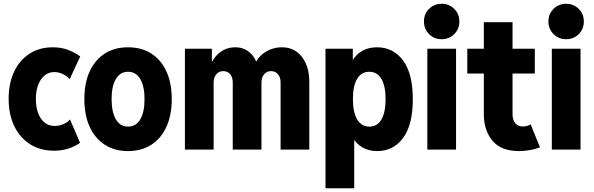

<svg xmlns="http://www.w3.org/2000/svg" viewBox="-20 -794 3152 1019"><path d="M267.1 5.9Q194.3 5.9 140.1 -28.3Q85.9 -62.5 55.9 -124.3Q25.9 -186 25.9 -269.5Q25.9 -352.1 54.9 -413.6Q84 -475.1 136.7 -509Q189.5 -543 260.3 -543Q306.2 -543 342.3 -528.8Q378.4 -514.6 405.8 -494.6L350.1 -374.5Q331.5 -392.6 310.5 -402.1Q289.6 -411.6 268.1 -411.6Q239.7 -411.6 217.8 -394.3Q195.8 -377 183.1 -345Q170.4 -313 170.4 -269Q170.4 -226.1 182.4 -193.6Q194.3 -161.1 217 -143.3Q239.7 -125.5 270.5 -125.5Q293.9 -125.5 316.7 -135.3Q339.4 -145 351.6 -160.2L404.8 -36.1Q378.9 -17.1 343.3 -5.6Q307.6 5.9 267.1 5.9Z M659.2 7.8Q587.9 7.8 535.9 -25.9Q483.9 -59.6 455.8 -121.3Q427.7 -183.1 427.7 -268.1Q427.7 -353 455.8 -414.6Q483.9 -476.1 535.9 -509.5Q587.9 -543 659.2 -543Q731.4 -543 783.4 -509.5Q835.4 -476.1 863.5 -414.3Q891.6 -352.5 891.6 -268.1Q891.6 -183.6 863.5 -121.6Q835.4 -59.6 783.4 -25.9Q731.4 7.8 659.2 7.8ZM659.2 -122.1Q701.7 -122.1 724.4 -160.6Q747.1 -199.2 747.1 -268.1Q747.1 -335.9 724.4 -374.5Q701.7 -413.1 659.2 -413.1Q617.7 -413.1 595 -374.8Q572.3 -336.4 572.3 -268.1Q572.3 -199.2 595 -160.6Q617.7 -122.1 659.2 -122.1Z M961.4 0V-535.2H1104.5V-467.8H1125L1091.3 -424.3Q1102.5 -477.1 1139.9 -510Q1177.2 -543 1229.5 -543Q1272 -543 1303.7 -516.8Q1335.4 -490.7 1345.2 -447.3L1329.1 -467.8H1348.1L1330.6 -447.3Q1347.7 -492.2 1387.9 -517.6Q1428.2 -543 1476.6 -543Q1542.5 -543 1582 -492.4Q1621.6 -441.9 1621.6 -358.9V0H1469.2V-356.9Q1469.2 -383.3 1455.3 -399.9Q1441.4 -416.5 1418.5 -416.5Q1395.5 -416.5 1381.6 -399.7Q1367.7 -382.8 1367.7 -356.9V0H1215.3V-356.9Q1215.3 -383.3 1201.7 -399.9Q1188 -416.5 1164.6 -416.5Q1142.1 -416.5 1127.9 -399.7Q1113.8 -382.8 1113.8 -356V0Z M1707.5 205.1V-535.2H1852.5V-476.6H1870.6L1850.1 -416V-110.4L1883.3 -49.8H1859.9V205.1ZM1982.9 7.8Q1893.6 7.8 1849.6 -66.9Q1805.7 -141.6 1805.7 -270Q1805.7 -397.9 1849.1 -470.5Q1892.6 -543 1981.4 -543Q2066.9 -543 2118.9 -473.4Q2170.9 -403.8 2170.9 -267.6Q2170.9 -130.9 2119.1 -61.5Q2067.4 7.8 1982.9 7.8ZM1940.4 -122.1Q1982.9 -122.1 2004.6 -160.2Q2026.4 -198.2 2026.4 -267.6Q2026.4 -337.9 2004.2 -375.5Q1981.9 -413.1 1939.5 -413.1Q1897.9 -413.1 1875.5 -375.7Q1853 -338.4 1853 -268.6Q1853 -197.8 1875.7 -159.9Q1898.4 -122.1 1940.4 -122.1Z M2248 0V-535.2H2400.4V0ZM2324.2 -585.9Q2284.2 -585.9 2257.1 -613Q2230 -640.1 2230 -680.2Q2230 -719.7 2257.1 -746.8Q2284.2 -773.9 2324.2 -773.9Q2363.8 -773.9 2390.9 -746.8Q2418 -719.7 2418 -680.2Q2418 -640.1 2390.9 -613Q2363.8 -585.9 2324.2 -585.9Z M2735.4 7.8Q2639.6 7.8 2593.8 -46.9Q2547.9 -101.6 2547.9 -187.5V-676.3H2700.2V-189Q2700.2 -155.8 2715.8 -139.2Q2731.4 -122.6 2755.9 -122.6Q2766.6 -122.6 2776.9 -125.7Q2787.1 -128.9 2796.4 -133.8L2845.7 -12.2Q2824.7 -3.4 2795.2 2.2Q2765.6 7.8 2735.4 7.8ZM2460 -403.8V-535.2H2818.4V-403.8Z M2908.7 0V-535.2H3061V0ZM2984.9 -585.9Q2944.8 -585.9 2917.7 -613Q2890.6 -640.1 2890.6 -680.2Q2890.6 -719.7 2917.7 -746.8Q2944.8 -773.9 2984.9 -773.9Q3024.4 -773.9 3051.5 -746.8Q3078.6 -719.7 3078.6 -680.2Q3078.6 -640.1 3051.5 -613Q3024.4 -585.9 2984.9 -585.9Z"/></svg>

Font: Reddit Sans Condensed ExtraBold
Style: Regular
Weight: 800
Designer: Stephen Hutchings
Foundry: Reddit
Version: Version 1.014